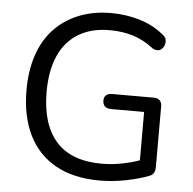

<svg xmlns="http://www.w3.org/2000/svg" viewBox="-52 -766 830 827"><g transform="rotate(5 363.0 -352.5)"><path d="M409 9Q296 9 218.5 -34Q141 -77 101 -158Q61 -239 61 -352Q61 -436 83.5 -503Q106 -570 149.5 -616.5Q193 -663 255.5 -688.5Q318 -714 397 -714Q460 -714 519 -696.5Q578 -679 624 -641Q636 -632 638 -624Q640 -616 640 -611Q640 -605 637.5 -596.5Q635 -588 627.5 -580.5Q620 -573 613.5 -572.5Q607 -572 606 -572Q596 -572 585 -579Q544 -611 498 -625.5Q452 -640 396 -640Q316 -640 260.5 -606Q205 -572 176.5 -508Q148 -444 148 -352Q148 -212 213.5 -138Q279 -64 411 -64Q459 -64 505 -74Q541 -81 574 -93V-302H431Q413 -302 404 -311Q395 -320 395 -335Q395 -351 404 -359Q413 -367 431 -367H610Q627 -367 636 -358Q645 -349 645 -332V-71Q645 -56 640 -46Q635 -36 623 -31Q581 -14 522.5 -2.5Q464 9 409 9Z"/></g></svg>

Font: Nunito
Style: Regular
Weight: 400
Designer: Vernon Adams
Foundry: Vernon Adams
Version: Version 3.602